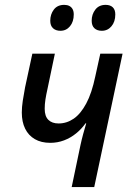

<svg xmlns="http://www.w3.org/2000/svg" viewBox="-20 -754 530 774"><path d="M269 0 304.2 -168Q309.1 -190.9 315.4 -214.1Q321.8 -237.3 327.6 -256.8H324.7Q308.6 -233.9 286.6 -216.1Q264.6 -198.2 238.3 -188.2Q211.9 -178.2 182.6 -178.2Q146 -178.2 120.4 -193.1Q94.7 -208 81.3 -235.4Q67.9 -262.7 67.9 -300.3Q67.9 -321.8 71.8 -347.9Q75.7 -374 81.1 -401.9L110.4 -537.6H201.2L171.4 -395.5Q166 -371.6 163.1 -352.8Q160.2 -334 160.2 -315.4Q160.2 -285.6 174.8 -271Q189.5 -256.3 216.3 -256.3Q249 -256.3 277.1 -275.6Q305.2 -294.9 327.6 -336.7Q350.1 -378.4 364.3 -446.8L384.3 -537.6H474.1L359.9 0ZM390.6 -629.9Q371.6 -629.9 360.6 -640.1Q349.6 -650.4 349.6 -670.4Q349.6 -696.3 364.3 -715.3Q378.9 -734.4 405.8 -734.4Q424.3 -734.4 434.6 -724.6Q444.8 -714.8 444.8 -695.8Q444.8 -666.5 429.4 -648.2Q414.1 -629.9 390.6 -629.9ZM223.6 -629.9Q205.1 -629.9 193.8 -640.1Q182.6 -650.4 182.6 -670.4Q182.6 -696.3 197 -715.3Q211.4 -734.4 238.8 -734.4Q251 -734.4 259.5 -730Q268.1 -725.6 272.7 -717Q277.3 -708.5 277.3 -695.8Q277.3 -666.5 262.2 -648.2Q247.1 -629.9 223.6 -629.9Z"/></svg>

Font: Open Sans SemiCondensed Medium
Style: Italic
Weight: 500
Width: 4
Italic angle: -12°
Designer: Monotype Design Team
Foundry: Monotype Imaging Inc.
Version: Version 3.000